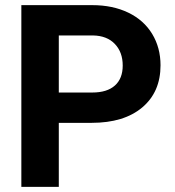

<svg xmlns="http://www.w3.org/2000/svg" viewBox="-20 -731 685 751"><path d="M210 -250.5V0H63.5V-710.9H340.8Q420.9 -710.9 481.7 -681.6Q542.5 -652.3 575.2 -598.4Q607.9 -544.4 607.9 -475.6Q607.9 -371.1 536.4 -310.8Q464.8 -250.5 338.4 -250.5ZM210 -369.1H340.8Q398.9 -369.1 429.4 -396.5Q460 -423.8 460 -474.6Q460 -526.9 429.2 -559.1Q398.4 -591.3 344.2 -592.3H210Z"/></svg>

Font: Vazir FD-UI
Style: Bold-FD-UI
Weight: 700
Designer: Saber Rastikerdar
Foundry: Saber Rastikerdar
Version: Version 30.0.0